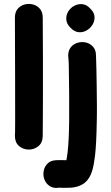

<svg xmlns="http://www.w3.org/2000/svg" viewBox="-20 -742 557 966"><path d="M195 -57Q195 -91 195.5 -140Q196 -189 196 -244.5Q196 -300 196 -354.5Q196 -409 196 -454Q195 -573 195 -653Q195 -681 181 -697.5Q167 -714 146 -719.5Q125 -725 104 -719.5Q83 -714 69 -697.5Q55 -681 55 -653L56 -347Q57 -59 55 -59Q55 -25 75.5 -7.5Q96 10 123.5 10.5Q151 11 172.5 -6Q194 -23 195 -57ZM274 203Q274 201 289 203Q296 203 302.5 203Q309 203 315 203Q366 204 399 183Q431 162 445 113Q453 85 458 42Q465 -15 467 -136Q468 -173 467.5 -218Q467 -263 466.5 -309.5Q466 -356 465 -396Q463 -456 463 -462Q463 -490 448.5 -506.5Q434 -523 413 -528Q392 -533 371 -527Q350 -521 336.5 -504.5Q323 -488 323 -461Q325 -448 326 -417Q327 -386 327 -345.5Q327 -305 328 -264Q328 -193 328 -138Q327 -35 320 25Q319 37 317 46.5Q315 56 314 64Q296 63 282.5 63.5Q269 64 261 64Q233 66 218 82Q203 98 199.5 119.5Q196 141 203.5 161Q211 181 229 193.5Q247 206 274 203ZM434 -699Q416 -719 394.5 -721Q373 -723 354 -713Q335 -703 323.5 -684.5Q312 -666 313.5 -644Q315 -622 334 -603Q354 -582 375.5 -580Q397 -578 416 -589Q435 -600 446 -618.5Q457 -637 455.5 -658.5Q454 -680 434 -699Z"/></svg>

Font: Balsamiq Sans
Style: Bold
Weight: 700
Designer: Michael Angeles
Foundry: Balsamiq SRL
Version: Version 1.020; ttfautohint (v1.8.4.7-5d5b);gftools[0.9.26]